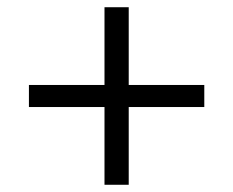

<svg xmlns="http://www.w3.org/2000/svg" viewBox="-20 -585 645 531"><path d="M545 -350H336V-565H269V-350H60V-289H269V-74H336V-289H545Z"/></svg>

Font: Ortica Linear
Style: Bold
Weight: 700
Designer: Benedetta Bovani
Foundry: Collletttivo
Version: Version 2.000;Glyphs 3.1.2 (3151)